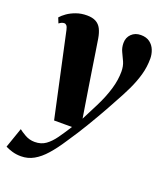

<svg xmlns="http://www.w3.org/2000/svg" viewBox="-170 -631 823 973"><g transform="rotate(20 241.5 -145.0)"><path d="M57 -433.5Q53.5 -449.5 48 -455.8Q42.5 -462 35.5 -462Q28 -462 21.8 -459.2Q15.5 -456.5 7.5 -450.5L-4 -479Q7 -492 26.5 -505.8Q46 -519.5 72.5 -529Q99 -538.5 130.5 -538.5Q160 -538.5 178.8 -528.2Q197.5 -518 207.8 -497.8Q218 -477.5 223 -448Q228 -417 234.2 -376.8Q240.5 -336.5 247.2 -292.5Q254 -248.5 260.8 -205.5Q267.5 -162.5 273.5 -126L287.5 -39L333.5 -129.5Q347.5 -157 358.2 -183.8Q369 -210.5 376.5 -235.8Q384 -261 387.5 -284.8Q391 -308.5 391 -329.5Q391 -359.5 381 -381.8Q371 -404 361 -424.5Q351 -445 351 -470.5Q351 -500 370.5 -519.2Q390 -538.5 421 -538.5Q451 -538.5 469.8 -524.2Q488.5 -510 497.2 -487.8Q506 -465.5 506 -442Q506 -396.5 493.8 -353.5Q481.5 -310.5 460.8 -267Q440 -223.5 414 -177.5Q399.5 -150.5 384.8 -124.2Q370 -98 355 -72Q340 -46 323.8 -19.2Q307.5 7.5 289.8 35.8Q272 64 251 94.5Q219.5 143 189.2 177.2Q159 211.5 127.2 229.2Q95.5 247 58.5 247Q33 247 11 240.5Q-11 234 -26 226L11.5 118Q22 127 46.2 141Q70.5 155 99 155Q134 155 158.5 137.2Q183 119.5 204.8 89Q226.5 58.5 251.5 19H155Z"/></g></svg>

Font: Merriweather 96pt Black
Style: Italic
Weight: 900
Italic angle: -7.8°
Version: Version 2.101